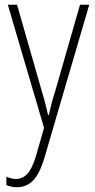

<svg xmlns="http://www.w3.org/2000/svg" viewBox="-20 -549 402 811"><path d="M13 -529H52L156 -166Q169 -122 174 -101Q179 -80 183 -63H186Q192 -90 198.5 -114.5Q205 -139 214 -167L318 -529H357L169 113Q149 182 121 212Q93 242 51 242Q39 242 28.5 239.5Q18 237 7 233V197Q28 207 48 207Q75 207 95.5 185.5Q116 164 133 106L166 -9Z"/></svg>

Font: Noto Sans Lao UI Cond ExtLt
Style: Regular
Weight: 200
Width: 3
Designer: Monotype Design Team
Foundry: Monotype Imaging Inc.
Version: Version 2.000; ttfautohint (v1.8.4.7-5d5b)